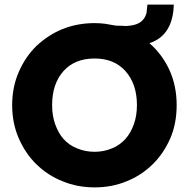

<svg xmlns="http://www.w3.org/2000/svg" viewBox="-20 -813 826 840"><path d="M752.9 -353Q752.9 -272.5 725.1 -208Q695.8 -141.1 647.9 -94.2Q597.2 -44.9 534.2 -20Q470.2 6.8 394 6.8Q317.9 6.8 253.9 -20Q189.9 -44.9 139.2 -94.2Q91.3 -141.1 62 -208Q33.2 -274.4 33.2 -353Q33.2 -431.6 62 -498Q91.3 -564.9 139.2 -611.8Q191.4 -660.6 253.9 -686Q318.8 -711.9 394 -711.9Q417 -711.9 439.9 -709Q453.6 -707 484.9 -701.2Q493.7 -700.2 514.2 -700.2Q523.9 -699.2 530.8 -699.2Q560.5 -700.7 579.1 -708Q596.7 -715.3 606.9 -728Q616.2 -738.8 621.1 -756.8Q623 -769 625 -793H740.2Q738.8 -727.1 712.9 -685.1Q687.5 -642.1 633.8 -624Q689.9 -575.2 721.2 -506.8Q752.9 -437.5 752.9 -353ZM208 -353Q208 -307.6 221.2 -270Q235.4 -230.5 257.8 -205.1Q282.7 -177.2 316.9 -164.1Q352.5 -148.9 394 -148.9Q434.6 -148.9 470.2 -164.1Q501.5 -175.8 528.8 -205.1Q552.2 -231.4 565.9 -270Q579.1 -307.6 579.1 -353Q579.1 -445.8 528.8 -502Q479.5 -557.1 394 -557.1Q307.1 -557.1 257.8 -502Q208 -446.3 208 -353Z"/></svg>

Font: PoppinsZ
Style: Bold
Weight: 700
Designer: Ninad Kale (Devanagari), Jonny Pinhorn (Latin)
Foundry: Indian Type Foundry
Version: Version 3.002;FEAKit 1.0